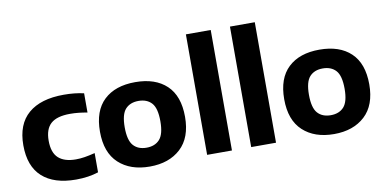

<svg xmlns="http://www.w3.org/2000/svg" viewBox="-76 -1033 2549 1268"><g transform="rotate(-10 1198.5 -399.0)"><path d="M343.5 10.5Q195.5 10.5 117 -60.8Q38.5 -132 38.5 -272.5Q38.5 -413.5 121.2 -484.5Q204 -555.5 358.5 -555.5Q433 -555.5 493.5 -541.5V-412.5Q463 -418 435.2 -421Q407.5 -424 378 -424Q290 -424 249.2 -387.8Q208.5 -351.5 208.5 -273.5Q208.5 -193.5 248.2 -157.2Q288 -121 365 -121Q394 -121 423.8 -125.8Q453.5 -130.5 493.5 -140.5V-11.5Q462 -1 423.5 4.8Q385 10.5 343.5 10.5Z M838 10.5Q707.5 10.5 630 -61.2Q552.5 -133 552.5 -273Q552.5 -413 628 -484.2Q703.5 -555.5 838 -555.5Q972.5 -555.5 1047.8 -484.2Q1123 -413 1123 -273Q1123 -133.5 1045.2 -61.5Q967.5 10.5 838 10.5ZM838 -116Q894.5 -116 926 -151Q957.5 -186 957.5 -272.5Q957.5 -360 926 -394.8Q894.5 -429.5 838 -429.5Q781.5 -429.5 750 -394.8Q718.5 -360 718.5 -273.5Q718.5 -186.5 749.8 -151.2Q781 -116 838 -116Z M1223 0V-808H1389.5V0Z M1518.5 0V-808H1685V0Z M2073.5 10.5Q1943 10.5 1865.5 -61.2Q1788 -133 1788 -273Q1788 -413 1863.5 -484.2Q1939 -555.5 2073.5 -555.5Q2208 -555.5 2283.2 -484.2Q2358.5 -413 2358.5 -273Q2358.5 -133.5 2280.8 -61.5Q2203 10.5 2073.5 10.5ZM2073.5 -116Q2130 -116 2161.5 -151Q2193 -186 2193 -272.5Q2193 -360 2161.5 -394.8Q2130 -429.5 2073.5 -429.5Q2017 -429.5 1985.5 -394.8Q1954 -360 1954 -273.5Q1954 -186.5 1985.2 -151.2Q2016.5 -116 2073.5 -116Z"/></g></svg>

Font: Encode Sans SmExp
Style: Bold
Weight: 700
Width: 6
Designer: Multiple Designers
Foundry: Impallari Type
Version: Version 3.002; ttfautohint (v1.8.3) -l 8 -r 50 -G 200 -x 14 